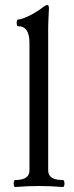

<svg xmlns="http://www.w3.org/2000/svg" viewBox="-20 -745 296 769"><path d="M41 4Q37 4 35.5 -3Q34 -10 35.5 -17Q37 -24 41 -24Q98 -24 98 -62V-573Q98 -640 53 -640Q49 -640 47.5 -647Q46 -654 47.5 -660.5Q49 -667 53 -667Q62 -667 79.5 -674Q97 -681 116 -692Q135 -703 148 -713Q163 -725 170 -725Q176 -725 176 -711Q175 -685 174 -669Q173 -653 173 -636V-62Q173 -24 231 -24Q236 -24 237.5 -17Q239 -10 237.5 -3Q236 4 231 4Q207 2 183 1Q159 0 136 0Q112 0 88.5 1Q65 2 41 4Z"/></svg>

Font: Junicode VF
Style: Regular
Weight: 400
Designer: Peter S. Baker
Version: Version 2.213